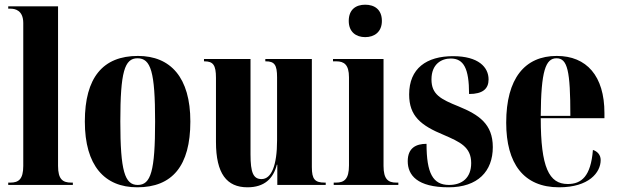

<svg xmlns="http://www.w3.org/2000/svg" viewBox="-20 -787 2624 817"><path d="M15 0H290V-10H283C247 -10 227 -24 227 -81V-760H15V-750H26C44 -750 79 -743 79 -689V-81C79 -24 59 -10 24 -10H15Z M564 10C713 10 790 -81 790 -270C790 -457 706 -549 567 -549C418 -549 341 -457 341 -270C341 -82 425 10 564 10ZM566 0C511 0 492 -59 492 -270C492 -481 510 -539 565 -539C622 -539 640 -481 640 -270C640 -59 622 0 566 0Z M1033 10C1105 10 1143 -27 1158 -86H1160V0H1366V-10H1362C1320 -10 1307 -24 1307 -76V-536H1109V-526H1111C1148 -526 1159 -511 1159 -458V-190C1159 -83 1135 -25 1093 -25C1058 -25 1046 -52 1046 -130V-536H848V-526H850C887 -526 899 -510 899 -456V-183C899 -48 945 10 1033 10Z M1534 -629C1573 -629 1605 -651 1605 -698C1605 -747 1573 -767 1534 -767C1495 -767 1464 -747 1464 -698C1464 -651 1495 -629 1534 -629ZM1400 0H1675V-10H1666C1632 -10 1612 -24 1612 -81V-536H1397V-526H1411C1444 -526 1465 -512 1465 -458V-83C1465 -25 1445 -10 1410 -10H1400Z M1889 10C2013 10 2077 -58 2077 -161C2077 -260 2017 -299 1932 -334C1855 -365 1816 -385 1816 -449C1816 -515 1859 -538 1898 -538C1953 -538 1976 -496 1976 -387C2034 -387 2059 -409 2059 -449C2059 -501 2016 -548 1908 -548C1795 -548 1721 -496 1721 -385C1721 -293 1771 -253 1868 -213C1937 -183 1985 -162 1985 -93C1985 -30 1946 0 1891 0C1822 0 1795 -50 1795 -175C1751 -175 1715 -158 1715 -101C1715 -42 1755 10 1889 10Z M2359 10C2486 10 2536 -53 2536 -106C2536 -128 2522 -143 2503 -149C2494 -36 2454 -4 2396 -4C2316 -4 2281 -75 2281 -284H2552V-306C2552 -464 2476 -549 2349 -549C2213 -549 2134 -453 2134 -265C2134 -91 2208 10 2359 10ZM2281 -294C2282 -486 2302 -539 2348 -539C2395 -539 2407 -486 2407 -294Z"/></svg>

Font: Noto Serif Display Condensed Extra
Style: Regular
Weight: 800
Width: 3
Designer: Monotype Design Team
Foundry: Monotype Imaging Inc.
Version: Version 1.900